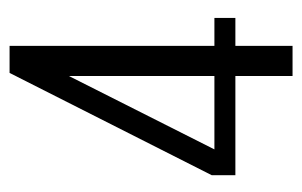

<svg xmlns="http://www.w3.org/2000/svg" viewBox="-135 -496 631 401"><g transform="rotate(-90 180.5 -295.5)"><path d="M222.3 0V-119.4H15.1V-168.8L228.7 -591H285.2V-163.2H343.6V-119.4H285.2V0ZM69 -163.2H222.3V-467.2Z"/></g></svg>

Font: Alumni Sans SC Thin
Style: Regular
Weight: 100
Designer: Robert E. Leuschke
Foundry: Robert E. Leuschke
Version: Version 1.018